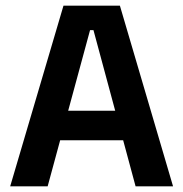

<svg xmlns="http://www.w3.org/2000/svg" viewBox="-20 -659 648 679"><path d="M148.5 0H16L204.5 -639H404L592 0H459.5L310.5 -552.5H298.5ZM448 -163H159V-267.5H448Z"/></svg>

Font: Anek Devanagari Medium SemiBold
Style: Regular
Weight: 600
Version: Version 1.003